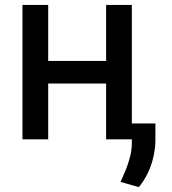

<svg xmlns="http://www.w3.org/2000/svg" viewBox="-20 -566 697 780"><path d="M441.4 -318.4Q441.4 -295.9 441.4 -226.6Q367.2 -226.6 145.5 -226.6Q145.5 -250 145.5 -318.4Q219.7 -318.4 441.4 -318.4ZM175.8 -545.9Q175.8 -409.2 175.8 0Q149.4 0 71.3 0Q71.3 -136.7 71.3 -545.9Q97.7 -545.9 175.8 -545.9ZM515.6 -545.9Q515.6 -409.2 515.6 0Q489.3 0 411.1 0Q411.1 -136.7 411.1 -545.9Q437.5 -545.9 515.6 -545.9ZM611.3 -64.5Q611.3 -46.9 611.3 7.8Q610.4 42 602.5 74.2Q594.7 107.4 580.1 137.7Q565.4 168 543.9 194.3Q519.5 187.5 469.7 172.9Q481.4 146.5 492.2 121.1Q502 95.7 508.8 69.3Q515.6 42 515.6 11.7Q515.6 -13.7 515.6 -64.5Q539.1 -64.5 611.3 -64.5Z"/></svg>

Font: DeepSea
Style: Medium
Weight: 500
Designer: Stem
Version: Version 3.019;git-0a5106e0b